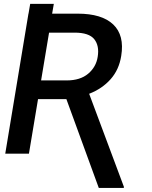

<svg xmlns="http://www.w3.org/2000/svg" viewBox="-20 -781 775 976"><path d="M124.6 -711.6H125L133.5 -761.4H253.6L245 -711.6H374.6Q497.9 -711.6 555.6 -656.6Q613.3 -601.6 596.2 -496.8Q585.2 -426.8 542.3 -378.4Q499.3 -329.9 433.2 -304.3L609.7 168.3L609.4 174.4H482.2L317.5 -277H173.3L127.1 0H6.7ZM188.9 -372.2H318.9Q387.8 -372.2 428.3 -406.4Q468.8 -440.7 476.6 -492.2Q485.8 -548.3 459.2 -581.7Q432.5 -615.1 359.4 -615.1H229.4Z"/></svg>

Font: Inter UI Medium
Style: Italic
Weight: 500
Italic angle: 9.39999°
Designer: Rasmus Andersson
Foundry: rsms
Version: 3.2;8d6f07862